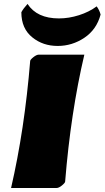

<svg xmlns="http://www.w3.org/2000/svg" viewBox="-20 -937 521 957"><path d="M262.2 0H35.2Q102.5 -291.5 130.4 -632.8Q130.4 -639.2 146.2 -651.9Q162.1 -664.6 173.3 -664.6H400.4Q332.5 -375.5 304.7 -32.2Q304.7 -25.9 289.1 -12.9Q273.4 0 262.2 0ZM461.9 -905.3Q476.1 -885.7 481.4 -864.3Q461.4 -789.6 400.6 -748.8Q339.8 -708 267.6 -708Q194.3 -708 142.1 -750Q86.4 -793.9 86.4 -876Q95.7 -893.6 117.2 -917.5Q164.1 -845.2 273.9 -845.2Q323.2 -845.2 373.8 -861.3Q424.3 -877.4 461.9 -905.3Z"/></svg>

Font: Emblema One
Style: Regular
Weight: 400
Designer: Riccardo De Franceschi
Foundry: Riccardo De Franceschi
Version: Version 1.003